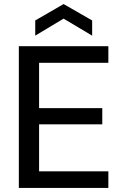

<svg xmlns="http://www.w3.org/2000/svg" viewBox="-20 -928 611 948"><path d="M73 0V-700H515V-618H173V-394H485V-314H173V-82H515V0ZM154 -752V-827L294 -908L435 -827V-752L294 -836Z"/></svg>

Font: DM Sans Medium
Style: Regular
Weight: 500
Designer: Colophon Foundry, Jonny Pinhorn
Foundry: Colophon Foundry
Version: Version 4.004; ttfautohint (v1.8.4.7-5d5b)